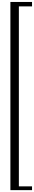

<svg xmlns="http://www.w3.org/2000/svg" viewBox="-20 -997 352 1993"><path d="M87.9 -976.6H312.5V-930.7H175.8V937.5H312.5V976.6H87.9Z"/></svg>

Font: YBG Bobotsari
Style: Regular
Weight: 400
Designer: R.S. Wihananto
Foundry: R.S. Wihananto
Version: Version 2.0.1